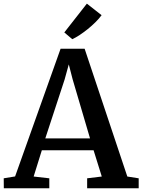

<svg xmlns="http://www.w3.org/2000/svg" viewBox="-29 -1010 764 1030"><path d="M52 -63.5 296 -748.5H425L654 -63L715 -53.5V0H438.5V-53.5L517 -63L473 -204H195.5L151.5 -63L235.5 -53.5V0H-8.5L-9 -53.5ZM454 -267.5 360.5 -585 340 -664.5 317.5 -583 214 -267.5ZM358.5 -800 316 -836 437 -990.5 516 -928.5Q502.5 -910 483 -890.8Q463.5 -871.5 441.8 -854Q420 -836.5 398.8 -822.5Q377.5 -808.5 359.5 -800Z"/></svg>

Font: Merriweather Light 18pt SemiBold
Style: Regular
Weight: 600
Version: Version 2.100